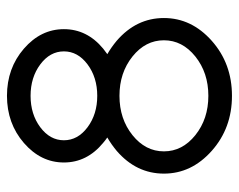

<svg xmlns="http://www.w3.org/2000/svg" viewBox="-86 -582 673 540"><g transform="rotate(-90 250.0 -312.5)"><path d="M250 -62.5Q314.9 -62.5 360.6 -99.1Q406.2 -135.7 406.2 -187.5Q406.2 -239.3 360.6 -275.9Q314.9 -312.5 250 -312.5Q185.1 -312.5 139.4 -275.9Q93.8 -239.3 93.8 -187.5Q93.8 -135.7 139.4 -99.1Q185.1 -62.5 250 -62.5ZM250 -375Q301.8 -375 338.4 -402.3Q375 -429.7 375 -468.8Q375 -507.8 338.4 -535.2Q301.8 -562.5 250 -562.5Q198.2 -562.5 161.6 -535.2Q125 -507.8 125 -468.8Q125 -429.7 161.6 -402.3Q198.2 -375 250 -375ZM367.2 -346.7Q386.7 -335.4 404.8 -320.3Q468.8 -265.1 468.8 -187.5Q468.8 -109.9 404.8 -53Q340.8 3.9 250 3.9Q159.2 3.9 95.2 -53Q31.2 -109.9 31.2 -187.5Q31.2 -265.1 95.2 -320.3Q113.3 -335.4 132.8 -346.7Q125 -352.1 117.7 -358.4Q62.5 -403.8 62.5 -468.8Q62.5 -533.7 117.4 -581.3Q172.4 -628.9 250 -628.9Q327.6 -628.9 382.6 -581.3Q437.5 -533.7 437.5 -468.8Q437.5 -403.8 382.8 -358.4Q375 -352.1 367.2 -346.7Z"/></g></svg>

Font: Juliett
Style: Regular
Weight: 400
Designer: GGBotNet
Foundry: GGBotNet
Version: 0.60